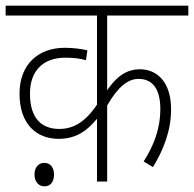

<svg xmlns="http://www.w3.org/2000/svg" viewBox="-20 -642 686 679"><path d="M646 -587V-622H0V-587H323V-272C281 -209 238 -186 190 -186C129 -186 86 -221 86 -311C86 -393 134 -438 211 -438C240 -438 264 -435 284 -429L289 -464C269 -469 238 -473 209 -473C114 -473 49 -413 49 -311C49 -201 111 -151 187 -151C251 -151 289 -181 323 -222V0H359V-269C398 -337 434 -363 470 -363C521 -363 547 -325 547 -257C547 -185 523 -126 488 -71L521 -51C559 -114 585 -180 585 -256C585 -351 536 -397 475 -397C429 -397 393 -373 359 -323V-587ZM102 -25C102 2 118 17 137 17C157 17 171 3 171 -25C171 -50 158 -66 137 -66C117 -66 102 -51 102 -25Z"/></svg>

Font: Noto Sans SemiCondensed ExtraLight
Style: Italic
Weight: 200
Width: 4
Italic angle: -12°
Designer: Monotype Design Team
Foundry: Monotype Imaging Inc.
Version: Version 2.013